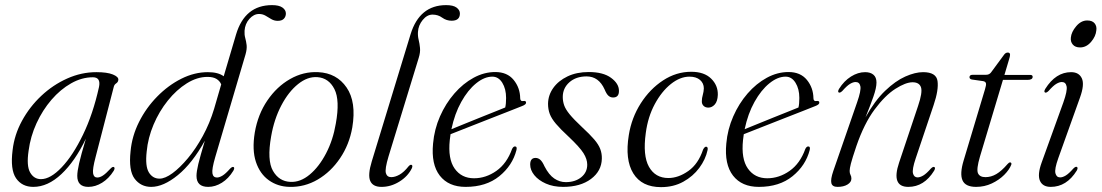

<svg xmlns="http://www.w3.org/2000/svg" viewBox="-20 -740 4412 769"><path d="M363 -111.5Q350 -62.5 352.8 -45.8Q355.5 -29 369.5 -29Q380 -29 392 -36.8Q404 -44.5 422.5 -64.5Q431 -73.5 436 -71Q442 -68 435.5 -56Q416 -25 389 -8.2Q362 8.5 334 8.5Q289.5 8.5 289.5 -35.5Q289.5 -53.5 296.8 -85.5Q304 -117.5 324 -184.5Q280.5 -94 226 -42.8Q171.5 8.5 113.5 8.5Q68 8.5 44.2 -26.2Q20.5 -61 30.5 -139Q37.5 -200 68 -256Q98.5 -312 145.2 -356Q192 -400 249 -425.5Q306 -451 366 -451Q409 -451 431.8 -441.8Q454.5 -432.5 454 -421Q453.5 -411.5 445.5 -406.2Q437.5 -401 435.5 -391.5ZM94.5 -136Q85.5 -75.5 100.8 -49Q116 -22.5 144 -22.5Q182 -22.5 227 -69.8Q272 -117 312.2 -200Q352.5 -283 376.5 -391.5Q384.5 -430.5 352 -430.5Q307.5 -430.5 264.8 -406.2Q222 -382 186.2 -340.5Q150.5 -299 126.2 -246.2Q102 -193.5 94.5 -136Z M914.5 -56Q895.5 -25 868.8 -8.2Q842 8.5 814 8.5Q767 8.5 767 -35.5Q767 -52.5 774.2 -82.8Q781.5 -113 800.5 -176.5Q750 -85.5 692.2 -38.5Q634.5 8.5 585.5 8.5Q544 8.5 519.2 -24.2Q494.5 -57 503 -134.5Q508.5 -195 537 -251.8Q565.5 -308.5 609.8 -353.5Q654 -398.5 706.5 -424.8Q759 -451 812.5 -451Q854 -451 876 -434.5L925.5 -602Q960.5 -719.5 1069.5 -719.5Q1097.5 -719.5 1111.2 -709.8Q1125 -700 1125 -686Q1125 -673.5 1117 -665Q1109 -656.5 1092.5 -656.5Q1078.5 -656.5 1067 -663.2Q1055.5 -670 1043.8 -677Q1032 -684 1017.5 -684Q996.5 -684 979 -664.5Q961.5 -645 959.5 -617Q958.5 -601.5 962.2 -588Q966 -574.5 967.8 -559.2Q969.5 -544 963.5 -522.5L842 -110.5Q828 -62.5 830.8 -45.8Q833.5 -29 849 -29Q858.5 -29 871 -36.5Q883.5 -44 901.5 -64.5Q910.5 -73.5 915.5 -71Q921 -68 914.5 -56ZM567.5 -133Q561 -74.5 576.2 -49.5Q591.5 -24.5 619 -24.5Q641 -24.5 670.8 -46.2Q700.5 -68 732.5 -106.2Q764.5 -144.5 792.2 -195.2Q820 -246 837.5 -304L866 -402Q860.5 -415.5 847.2 -423.8Q834 -432 811 -432Q769.5 -432 728.2 -406.2Q687 -380.5 652.2 -337.2Q617.5 -294 595 -240.8Q572.5 -187.5 567.5 -133Z M1254.5 -451Q1328.5 -447.5 1368.2 -389.5Q1408 -331.5 1391 -229.5Q1379 -161 1342.2 -106.5Q1305.5 -52 1252.8 -21Q1200 10 1139.5 8.5Q1092.5 7.5 1056.8 -18Q1021 -43.5 1005 -91.5Q989 -139.5 1000.5 -209.5Q1013 -282 1050.8 -337.5Q1088.5 -393 1142 -423.5Q1195.5 -454 1254.5 -451ZM1143 -11.5Q1183 -9.5 1220.5 -40.8Q1258 -72 1286 -125.8Q1314 -179.5 1325 -245Q1342 -338.5 1319.5 -383Q1297 -427.5 1251.5 -431Q1212 -434 1173.8 -403.2Q1135.5 -372.5 1106.8 -317.8Q1078 -263 1066 -194Q1049 -98 1073.2 -55.8Q1097.5 -13.5 1143 -11.5Z M1767 -719.5Q1795.5 -719.5 1808.8 -709.5Q1822 -699.5 1822 -686Q1822 -657 1789 -657Q1768 -657 1751.2 -669.2Q1734.5 -681.5 1712.5 -681.5Q1690.5 -681.5 1673 -660Q1655.5 -638.5 1654 -612Q1653 -595.5 1656.8 -580.5Q1660.5 -565.5 1662.2 -548Q1664 -530.5 1657 -508L1536 -113Q1521 -63 1525.5 -46.8Q1530 -30.5 1547 -30.5Q1562.5 -30.5 1580.2 -40.5Q1598 -50.5 1616.5 -74Q1623 -81 1627.5 -80Q1634.5 -78 1629.5 -66Q1613.5 -33.5 1579.5 -12.5Q1545.5 8.5 1508 8.5Q1473 8.5 1462.8 -15.5Q1452.5 -39.5 1469 -93.5L1624.5 -603Q1660.5 -719.5 1767 -719.5Z M2048.5 -139Q2032.5 -77 1979.8 -34.2Q1927 8.5 1845 8.5Q1776.5 8.5 1741.5 -36.5Q1706.5 -81.5 1714.5 -165Q1719.5 -222 1742.2 -273.8Q1765 -325.5 1799.8 -365.5Q1834.5 -405.5 1876.8 -428.5Q1919 -451.5 1963.5 -451.5Q2011.5 -451.5 2037.2 -420Q2063 -388.5 2063.5 -346Q2064 -333 2077 -335.5Q2086.5 -337 2087 -329.5Q2088 -321.5 2070.5 -315Q2056 -309 2020 -295Q1984 -281 1939.5 -263.5Q1895 -246 1853 -229.5Q1811 -213 1784.5 -202.5Q1782.5 -191 1781.5 -179.5Q1773.5 -103.5 1801 -64.8Q1828.5 -26 1878.5 -26Q1926 -26 1968 -55.5Q2010 -85 2031 -143.5Q2036 -153.5 2042.5 -153.5Q2052 -153.5 2048.5 -139ZM1952 -433Q1920 -433 1887 -406.2Q1854 -379.5 1827.5 -332Q1801 -284.5 1788 -222.5Q1810 -231.5 1840.2 -243.8Q1870.5 -256 1902 -268.8Q1933.5 -281.5 1960.5 -292.2Q1987.5 -303 2003.5 -309.5Q2007 -323.5 2007 -347.5Q2007 -384 1991.8 -408.5Q1976.5 -433 1952 -433Z M2246 -10.5Q2283.5 -10.5 2307.8 -30Q2332 -49.5 2332 -80.5Q2332 -102.5 2317 -126.5Q2302 -150.5 2257 -193Q2224.5 -223 2206.8 -244Q2189 -265 2182 -283.5Q2175 -302 2175 -324.5Q2175.5 -359 2196 -387.8Q2216.5 -416.5 2253 -434Q2289.5 -451.5 2338 -451.5Q2396 -451.5 2427.5 -428.2Q2459 -405 2459 -376.5Q2459.5 -349.5 2435.5 -349.5Q2425 -349.5 2417 -356.5Q2409 -363.5 2401.5 -382Q2378 -434 2329.5 -434Q2287 -434 2260.5 -410.5Q2234 -387 2234 -351.5Q2234 -334.5 2239.5 -318.5Q2245 -302.5 2261.5 -282.2Q2278 -262 2310.5 -231.5Q2342.5 -202 2360 -181.5Q2377.5 -161 2384.2 -143Q2391 -125 2390.5 -104.5Q2389.5 -55 2347 -23.2Q2304.5 8.5 2235.5 8.5Q2196 8.5 2166.2 -4.8Q2136.5 -18 2120 -38.5Q2103.5 -59 2103.5 -81Q2103.5 -107.5 2125 -107.5Q2135.5 -107.5 2144 -100Q2152.5 -92.5 2161 -73.5Q2178.5 -39.5 2200 -25Q2221.5 -10.5 2246 -10.5Z M2741.5 -433Q2704 -433 2667 -403.5Q2630 -374 2602.5 -323Q2575 -272 2566.5 -207.5Q2554 -117 2579.2 -72Q2604.5 -27 2657 -27Q2697 -27 2737 -55.2Q2777 -83.5 2796 -141Q2802 -152.5 2808 -152.5Q2816.5 -152 2814 -139Q2806 -101.5 2780.8 -67.5Q2755.5 -33.5 2716.5 -12Q2677.5 9.5 2627.5 9.5Q2550.5 9.5 2516.5 -45.5Q2482.5 -100.5 2498.5 -199Q2509.5 -268 2546.2 -325.8Q2583 -383.5 2635.8 -418Q2688.5 -452.5 2748.5 -452.5Q2800.5 -452.5 2828.2 -425.2Q2856 -398 2855 -360Q2854 -334 2842.8 -321.5Q2831.5 -309 2817 -309Q2805 -309 2797.8 -316.2Q2790.5 -323.5 2791 -335Q2791 -347 2794.8 -359.8Q2798.5 -372.5 2799 -386Q2799 -406.5 2783.8 -419.8Q2768.5 -433 2741.5 -433Z M3223 -139Q3207 -77 3154.2 -34.2Q3101.5 8.5 3019.5 8.5Q2951 8.5 2916 -36.5Q2881 -81.5 2889 -165Q2894 -222 2916.8 -273.8Q2939.5 -325.5 2974.2 -365.5Q3009 -405.5 3051.2 -428.5Q3093.5 -451.5 3138 -451.5Q3186 -451.5 3211.8 -420Q3237.5 -388.5 3238 -346Q3238.5 -333 3251.5 -335.5Q3261 -337 3261.5 -329.5Q3262.5 -321.5 3245 -315Q3230.5 -309 3194.5 -295Q3158.5 -281 3114 -263.5Q3069.5 -246 3027.5 -229.5Q2985.5 -213 2959 -202.5Q2957 -191 2956 -179.5Q2948 -103.5 2975.5 -64.8Q3003 -26 3053 -26Q3100.5 -26 3142.5 -55.5Q3184.5 -85 3205.5 -143.5Q3210.5 -153.5 3217 -153.5Q3226.5 -153.5 3223 -139ZM3126.5 -433Q3094.5 -433 3061.5 -406.2Q3028.5 -379.5 3002 -332Q2975.5 -284.5 2962.5 -222.5Q2984.5 -231.5 3014.8 -243.8Q3045 -256 3076.5 -268.8Q3108 -281.5 3135 -292.2Q3162 -303 3178 -309.5Q3181.5 -323.5 3181.5 -347.5Q3181.5 -384 3166.2 -408.5Q3151 -433 3126.5 -433Z M3339.5 -369.5Q3334 -372.5 3340.5 -384Q3360.5 -416 3388.5 -433.5Q3416.5 -451 3445 -451Q3466 -451 3478.2 -440.8Q3490.5 -430.5 3490.5 -409.5Q3490.5 -388 3478 -352.5Q3465.5 -317 3446.5 -270Q3483.5 -336.5 3525 -376.2Q3566.5 -416 3606 -433.5Q3645.5 -451 3677 -451Q3730 -451 3735 -415.5Q3740 -380 3719.5 -319.5L3647.5 -105.5Q3632.5 -61 3636.8 -45.2Q3641 -29.5 3655 -29.5Q3665 -29.5 3677.8 -37Q3690.5 -44.5 3708.5 -65Q3717 -73.5 3722 -71Q3728 -68.5 3721.5 -56.5Q3681.5 8.5 3618 8.5Q3548.5 8.5 3581 -88.5L3657 -315.5Q3675.5 -370 3668.8 -390.2Q3662 -410.5 3635 -410.5Q3607.5 -410.5 3566.2 -384.2Q3525 -358 3483 -301.5Q3441 -245 3410 -155Q3393 -104.5 3388 -84.8Q3383 -65 3383 -55.5Q3383 -45.5 3386.5 -39.5Q3390 -33.5 3390 -24.5Q3390 -10.5 3374.5 -1Q3359 8.5 3334.5 8.5Q3313.5 8.5 3309.8 -6.5Q3306 -21.5 3317.5 -55L3413 -330.5Q3429.5 -377.5 3426 -394.5Q3422.5 -411.5 3407 -411.5Q3397 -411.5 3384.5 -404Q3372 -396.5 3353.5 -375.5Q3344.5 -367 3339.5 -369.5Z M3918 -415 3872.5 -421.5Q3863 -423.5 3863 -431Q3863 -440.5 3876.5 -440.5H3929.5Q3942 -440.5 3949 -449.5L4002 -521.5Q4008 -529.5 4016.5 -529.5Q4025.5 -529.5 4025.5 -520.5Q4025.5 -514.5 4021 -500.5L4003 -440H4106Q4116 -440 4116 -432.5Q4116 -420 4095 -420H3997L3905 -113Q3890 -62 3897 -46.2Q3904 -30.5 3927 -30.5Q3949.5 -30.5 3970.5 -42.8Q3991.5 -55 4015.5 -83Q4021.5 -90 4026 -89.5Q4032.5 -89 4030.5 -80.5Q4022.5 -60 4002 -39.5Q3981.5 -19 3952.2 -5.2Q3923 8.5 3889.5 8.5Q3846.5 8.5 3835 -17.8Q3823.5 -44 3839.5 -97L3925 -382Q3930.5 -399.5 3929 -406.2Q3927.5 -413 3918 -415Z M4306 -550Q4286.5 -550 4276.8 -561.5Q4267 -573 4269 -589.5Q4271 -612 4290.5 -635Q4310 -658 4334.5 -658Q4355 -658 4364.2 -646.5Q4373.5 -635 4371 -618.5Q4369 -594.5 4350 -572.2Q4331 -550 4306 -550ZM4218.5 -106Q4203 -62.5 4207.2 -46Q4211.5 -29.5 4226 -29.5Q4236 -29.5 4248.5 -37Q4261 -44.5 4279 -65Q4288 -74 4293 -71.5Q4299 -68.5 4292.5 -56.5Q4252 8.5 4188.5 8.5Q4156 8.5 4145.2 -16Q4134.5 -40.5 4152 -89L4239 -330Q4255.5 -376.5 4252 -394Q4248.5 -411.5 4233 -411.5Q4223 -411.5 4210.5 -404Q4198 -396.5 4179.5 -375.5Q4170.5 -367 4165.5 -369.5Q4160 -372.5 4166.5 -384Q4208.5 -451 4270 -451Q4301.5 -451 4313 -426.2Q4324.5 -401.5 4305.5 -349Z"/></svg>

Font: Fraunces 72pt S000 Light
Style: Italic
Weight: 300
Italic angle: -16°
Version: Version 1.000; ttfautohint (v1.8.3)